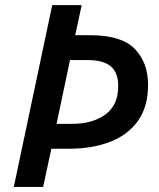

<svg xmlns="http://www.w3.org/2000/svg" viewBox="-20 -734 626 754"><path d="M34.2 0 185.1 -713.9H300.8L275.4 -595.7H335Q457 -595.7 509.3 -542Q561.5 -488.3 561.5 -399.9Q561.5 -316.4 522.7 -260.7Q483.9 -205.1 413.6 -177.5Q343.3 -149.9 249 -149.9H181.6L149.4 0ZM202.1 -247.6H262.2Q343.8 -247.6 394 -284.4Q444.3 -321.3 444.3 -396.5Q444.3 -449.2 414.8 -473.6Q385.3 -498 326.7 -498H254.9Z"/></svg>

Font: Open Sans SemiBold
Style: Italic
Weight: 600
Italic angle: -12°
Designer: Monotype Design Team
Foundry: Monotype Imaging Inc.
Version: Version 3.003; ttfautohint (v1.8.4)